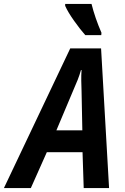

<svg xmlns="http://www.w3.org/2000/svg" viewBox="-81 -964 639 984"><path d="M438 -784 439 -796Q406 -872 388 -944H253V-934Q267 -902 299 -857Q331 -812 356 -784ZM294 -500Q307 -529 317 -554.5Q327 -580 334 -605H337Q335 -578 335.5 -550.5Q336 -523 337 -496L341 -296H208ZM77 0 159 -184H342L348 0H478L437 -716H279L-61 0Z"/></svg>

Font: Noto Sans UI SemiCondensed
Style: Bold Italic
Weight: 700
Width: 4
Designer: Monotype Design Team
Foundry: Monotype Imaging Inc.
Version: 1.001